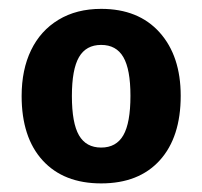

<svg xmlns="http://www.w3.org/2000/svg" viewBox="-20 -410 466 442"><path d="M396 -189.5Q396 -94.2 347.9 -41Q299.8 12.2 212.9 12.2Q126.5 12.2 78.1 -40.8Q29.8 -93.8 29.8 -189Q29.8 -249.5 51.5 -294.4Q73.2 -339.4 114.7 -364.5Q156.2 -389.6 212.9 -389.6Q298.8 -389.6 347.4 -335.4Q396 -281.2 396 -189.5ZM145.5 -189Q145.5 -126.5 161.9 -98.4Q178.2 -70.3 212.9 -70.3Q247.6 -70.3 263.9 -98.6Q280.3 -127 280.3 -189.5Q280.3 -250.5 263.9 -278.6Q247.6 -306.6 212.9 -306.6Q178.2 -306.6 161.9 -278.6Q145.5 -250.5 145.5 -189Z"/></svg>

Font: Amiri Typewriter
Style: Bold
Weight: 700
Monospace: yes
Designer: Khaled Hosny
Version: Version 1.1